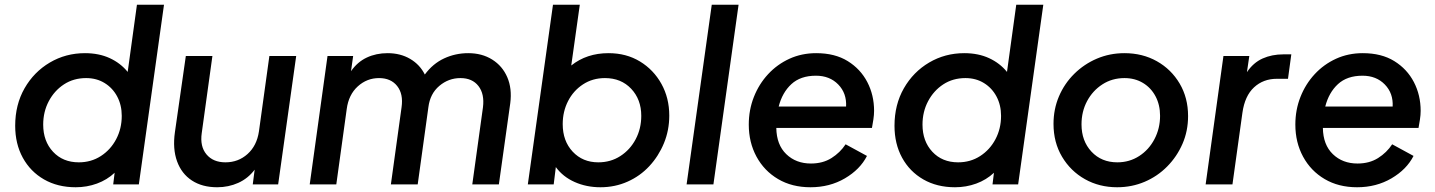

<svg xmlns="http://www.w3.org/2000/svg" viewBox="-20 -777 6048 809"><path d="M299 12Q223 12 165.5 -21Q108 -54 76 -112.5Q44 -171 44 -247Q44 -336 83.5 -405Q123 -474 190 -513.5Q257 -553 338 -553Q397 -553 442.5 -532Q488 -511 518 -474L557 -757H671L565 0H457L463 -49Q431 -19 388.5 -3.5Q346 12 299 12ZM312 -93Q364 -93 405 -119.5Q446 -146 469.5 -190.5Q493 -235 493 -289Q493 -334 474 -370Q455 -406 421 -427Q387 -448 343 -448Q290 -448 249.5 -421.5Q209 -395 185.5 -350.5Q162 -306 162 -252Q162 -182 203.5 -137.5Q245 -93 312 -93Z M895 12Q832 12 788.5 -16.5Q745 -45 726 -97.5Q707 -150 717 -220L763 -541H875L830 -216Q822 -160 850 -126.5Q878 -93 930 -93Q984 -93 1023 -128Q1062 -163 1071 -223L1115 -541H1228L1152 0H1045L1053 -62Q1025 -25 984 -6.5Q943 12 895 12Z M1285 0 1360 -541H1468L1459 -477Q1486 -516 1525.5 -534.5Q1565 -553 1613 -553Q1667 -553 1708 -529Q1749 -505 1770 -463Q1804 -509 1851.5 -531Q1899 -553 1953 -553Q2011 -553 2054 -526Q2097 -499 2117.5 -451.5Q2138 -404 2130 -342L2082 0H1970L2015 -325Q2022 -381 1996 -414.5Q1970 -448 1920 -448Q1870 -448 1831 -415Q1792 -382 1785 -325L1740 0H1627L1672 -325Q1680 -381 1653.5 -414.5Q1627 -448 1577 -448Q1526 -448 1487.5 -413Q1449 -378 1441 -318L1397 0Z M2510 12Q2451 12 2401.5 -10Q2352 -32 2322 -73L2313 0H2204L2310 -757H2423L2387 -501Q2452 -553 2544 -553Q2619 -553 2676.5 -518Q2734 -483 2767 -423.5Q2800 -364 2800 -290Q2800 -228 2777.5 -173.5Q2755 -119 2716 -77Q2677 -35 2624 -11.5Q2571 12 2510 12ZM2501 -93Q2553 -93 2594 -119.5Q2635 -146 2658.5 -190.5Q2682 -235 2682 -289Q2682 -358 2639.5 -403Q2597 -448 2529 -448Q2477 -448 2436.5 -421.5Q2396 -395 2373.5 -351Q2351 -307 2351 -254Q2351 -183 2393 -138Q2435 -93 2501 -93Z M2873 0 2979 -757H3092L2986 0Z M3395 12Q3317 12 3258.5 -22.5Q3200 -57 3167.5 -117Q3135 -177 3135 -252Q3135 -314 3156.5 -368.5Q3178 -423 3216.5 -464.5Q3255 -506 3306.5 -529.5Q3358 -553 3419 -553Q3498 -553 3552 -519.5Q3606 -486 3634.5 -431Q3663 -376 3663 -310Q3663 -293 3660 -273.5Q3657 -254 3654 -238H3251Q3252 -167 3293 -127.5Q3334 -88 3397 -88Q3447 -88 3483.5 -111Q3520 -134 3543 -169L3633 -120Q3604 -63 3540 -25.5Q3476 12 3395 12ZM3418 -458Q3353 -458 3314.5 -422.5Q3276 -387 3261 -328H3545Q3548 -384 3512 -421Q3476 -458 3418 -458Z M4004 12Q3928 12 3870.5 -21Q3813 -54 3781 -112.5Q3749 -171 3749 -247Q3749 -336 3788.5 -405Q3828 -474 3895 -513.5Q3962 -553 4043 -553Q4102 -553 4147.5 -532Q4193 -511 4223 -474L4262 -757H4376L4270 0H4162L4168 -49Q4136 -19 4093.5 -3.5Q4051 12 4004 12ZM4017 -93Q4069 -93 4110 -119.5Q4151 -146 4174.5 -190.5Q4198 -235 4198 -289Q4198 -334 4179 -370Q4160 -406 4126 -427Q4092 -448 4048 -448Q3995 -448 3954.5 -421.5Q3914 -395 3890.5 -350.5Q3867 -306 3867 -252Q3867 -182 3908.5 -137.5Q3950 -93 4017 -93Z M4687 12Q4612 12 4551.5 -22Q4491 -56 4455 -116.5Q4419 -177 4419 -255Q4419 -317 4442 -371Q4465 -425 4506.5 -466Q4548 -507 4602 -530Q4656 -553 4718 -553Q4794 -553 4854.5 -519Q4915 -485 4950.5 -425Q4986 -365 4986 -288Q4986 -225 4962.5 -171Q4939 -117 4898 -75.5Q4857 -34 4803 -11Q4749 12 4687 12ZM4688 -93Q4739 -93 4780 -119.5Q4821 -146 4844.5 -191Q4868 -236 4868 -289Q4868 -335 4849 -371Q4830 -407 4796 -427.5Q4762 -448 4718 -448Q4666 -448 4625 -421.5Q4584 -395 4560.5 -351Q4537 -307 4537 -253Q4537 -183 4579 -138Q4621 -93 4688 -93Z M5060 0 5135 -541H5244L5234 -473Q5261 -513 5300 -530.5Q5339 -548 5388 -548H5421L5407 -445H5360Q5303 -445 5264 -409Q5225 -373 5215 -302L5173 0Z M5698 12Q5620 12 5561.5 -22.5Q5503 -57 5470.5 -117Q5438 -177 5438 -252Q5438 -314 5459.5 -368.5Q5481 -423 5519.5 -464.5Q5558 -506 5609.5 -529.5Q5661 -553 5722 -553Q5801 -553 5855 -519.5Q5909 -486 5937.5 -431Q5966 -376 5966 -310Q5966 -293 5963 -273.5Q5960 -254 5957 -238H5554Q5555 -167 5596 -127.5Q5637 -88 5700 -88Q5750 -88 5786.5 -111Q5823 -134 5846 -169L5936 -120Q5907 -63 5843 -25.5Q5779 12 5698 12ZM5721 -458Q5656 -458 5617.5 -422.5Q5579 -387 5564 -328H5848Q5851 -384 5815 -421Q5779 -458 5721 -458Z"/></svg>

Font: Plus Jakarta Sans SemiBold
Style: Italic
Weight: 600
Italic angle: -8°
Designer: Gumpita Rahayu
Foundry: Tokotype
Version: Version 2.071; ttfautohint (v1.8.4.7-5d5b);gftools[0.9.29]